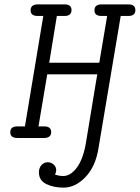

<svg xmlns="http://www.w3.org/2000/svg" viewBox="-20 -631 639 878"><path d="M27 -26Q27 -53 59 -53H94L178 -558H152Q120 -558 120 -584Q120 -611 154 -611H275Q307 -611 307 -585Q307 -558 275 -558H240L205 -344H434L470 -558H444Q412 -558 412 -584Q412 -611 445 -611H566Q599 -611 599 -585Q599 -558 567 -558H532L431 43Q418 129 371.5 178Q325 227 270 227Q225 227 191.5 210.5Q158 194 158 157Q158 137 169.5 124Q181 111 199 111Q214 111 225.5 121.5Q237 132 237 147Q237 153 232 168Q253 174 268 174Q295 174 318 151Q358 112 373 22L419 -257L425 -291H196L156 -53H182Q214 -53 214 -27Q214 0 181 0H60Q27 0 27 -26Z"/></svg>

Font: CMU Typewriter Text
Style: LightOblique
Weight: 200
Italic angle: -9.46001°
Version: Version 0.7.0